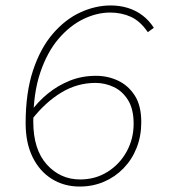

<svg xmlns="http://www.w3.org/2000/svg" viewBox="-20 -672 640 704"><path d="M272 12Q215 12 170 -16Q125 -44 99.5 -96Q74 -148 74 -220Q74 -332 101 -413.5Q128 -495 173.5 -548Q219 -601 274.5 -626.5Q330 -652 386 -652Q419 -652 448.5 -643Q478 -634 502.5 -615.5Q527 -597 544 -570L522 -554Q494 -595 459.5 -610.5Q425 -626 384 -626Q335 -626 285.5 -602Q236 -578 194.5 -529.5Q153 -481 127.5 -405.5Q102 -330 102 -226Q102 -124 151.5 -69Q201 -14 274 -14Q330 -14 374.5 -42Q419 -70 444.5 -116.5Q470 -163 470 -218Q470 -272 449.5 -305Q429 -338 397 -353Q365 -368 330 -368Q263 -368 204.5 -332.5Q146 -297 97 -234L94 -264Q119 -299 155 -328.5Q191 -358 235.5 -376Q280 -394 332 -394Q375 -394 412.5 -376.5Q450 -359 474 -322Q498 -285 498 -224Q498 -173 481 -130Q464 -87 433 -55Q402 -23 361 -5.5Q320 12 272 12Z"/></svg>

Font: SourceCodeVF
Style: Italic
Weight: 200
Italic angle: -11°
Monospace: yes
Designer: Paul D. Hunt, Teo Tuominen
Foundry: Adobe
Version: Version 1.026;hotconv 1.1.0;makeotfexe 2.6.0